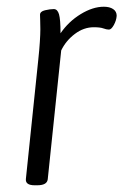

<svg xmlns="http://www.w3.org/2000/svg" viewBox="-20 -549 367 571"><path d="M83 2Q55 2 57 -17L94 -373Q97 -401 98.5 -424.5Q100 -448 100 -462Q100 -479 99.5 -489Q99 -499 99 -505Q99 -515 114 -518.5Q129 -522 140 -522Q151 -522 155.5 -506.5Q160 -491 160 -450Q184 -485 220 -507Q256 -529 289 -529Q306 -529 316.5 -522Q327 -515 327 -502Q326 -488 318.5 -474.5Q311 -461 304 -461Q297 -461 287.5 -464.5Q278 -468 259 -468Q229 -468 202.5 -448Q176 -428 162 -399L122 -16Q120 2 91 2Z"/></svg>

Font: Asap Condensed Condensed Light
Style: Italic
Weight: 300
Width: 3
Italic angle: -6°
Designer: Pablo Cosgaya
Foundry: Omnibus-Type
Version: Version 3.001; ttfautohint (v1.8.4.7-5d5b)